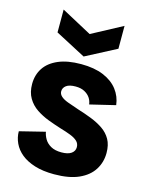

<svg xmlns="http://www.w3.org/2000/svg" viewBox="-119 -853 729 941"><g transform="rotate(15 246.0 -382.0)"><path d="M248 14Q191 14 149.5 1Q108 -12 81 -34Q54 -56 40.5 -85Q27 -114 27 -145L156 -177Q159 -159 169.5 -141Q180 -123 201 -111Q222 -99 255 -99Q288 -99 305 -111Q322 -123 322 -143Q322 -161 309.5 -173Q297 -185 274 -194Q251 -203 220 -212Q188 -222 155 -234.5Q122 -247 93.5 -266Q65 -285 47.5 -314.5Q30 -344 30 -386Q30 -432 53 -467Q76 -502 122.5 -522Q169 -542 238 -542Q305 -542 351.5 -522.5Q398 -503 424 -469Q450 -435 455 -392L326 -361Q324 -379 314 -394Q304 -409 285.5 -419Q267 -429 240 -429Q208 -429 192.5 -417.5Q177 -406 177 -388Q177 -374 189 -363Q201 -352 224 -343.5Q247 -335 280 -324Q316 -313 350.5 -299.5Q385 -286 412 -267.5Q439 -249 454.5 -221.5Q470 -194 470 -153Q470 -106 446 -68Q422 -30 373 -8Q324 14 248 14ZM85 -778 239 -695 394 -778V-662L239 -581L85 -662Z"/></g></svg>

Font: Bricolage Grotesque SemiCondensed ExtraBold
Style: Regular
Weight: 800
Width: 4
Designer: Mathieu Triay
Foundry: Atelier Triay
Version: Version 1.001;gftools[0.9.33.dev8+g029e19f]